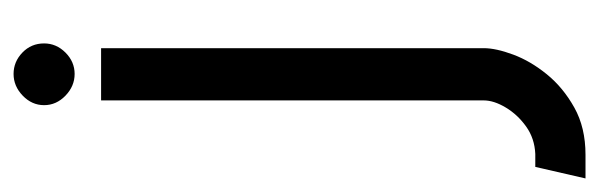

<svg xmlns="http://www.w3.org/2000/svg" viewBox="-362 -375 883 283"><g transform="rotate(-90 79.5 -233.5)"><path d="M-42 188 -25 114H-6Q17 113 34.5 100.5Q52 88 62.5 70.5Q73 53 73 38V-526H150V38Q150 56 140.5 81.5Q131 107 111.5 131Q92 155 62.5 171.5Q33 188 -7 188ZM112 -565Q94 -565 80 -578.5Q66 -592 66 -610Q66 -628 80 -641.5Q94 -655 112 -655Q130 -655 143.5 -642Q157 -629 157 -610Q157 -592 143.5 -578.5Q130 -565 112 -565Z"/></g></svg>

Font: Stick No Bills ExtraLight
Style: Regular
Weight: 400
Version: Version 2.000